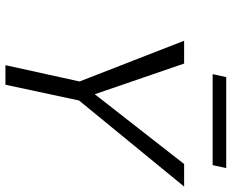

<svg xmlns="http://www.w3.org/2000/svg" viewBox="-93 -760 853 707"><g transform="rotate(90 333.5 -406.5)"><path d="M280 -273 130 -658H214L327 -329L584 -658H667L350 -271L292 0H220ZM264 -813H599L588 -763H253Z"/></g></svg>

Font: LXGW Bright GB
Style: Italic
Weight: 400
Italic angle: -12°
Designer: Christian Thalmann (Catharsis Fonts)
Foundry: LXGW / Christian Thalmann (Catharsis Fonts) / Fontworks Inc.
Version: Version 5.510